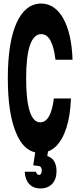

<svg xmlns="http://www.w3.org/2000/svg" viewBox="-20 -840 440 1080"><path d="M167 90 199 94C208 95 215 104 215 119C215 135 209 144 200 144C191 144 185 137 182 126H119C122 185 154 220 207 220C264 220 298 183 298 122C298 77 278 46 246 38L250 12C266 6 281 -4 295 -17C344 -66 375 -159 379 -286H283C272 -198 247 -152 206 -152C154 -152 127 -236 127 -400C127 -564 156 -648 212 -648C255 -648 281 -599 292 -504H388C382 -700 315 -820 212 -820C92 -820 24 -669 24 -400C24 -265 40 -162 72 -89C98 -28 133 7 178 17Z"/></svg>

Font: Yard Headline
Style: Regular
Weight: 400
Monospace: yes
Designer: Roman Shamin
Foundry: Evil Martians
Version: Version 1.000